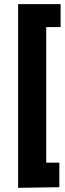

<svg xmlns="http://www.w3.org/2000/svg" viewBox="-20 -830 311 922"><path d="M271 -810V-700H202V-49H265V69L67 72V-810Z"/></svg>

Font: Transit CAT
Style: Regular
Weight: 400
Designer: Peter Wiegel
Foundry: Peter Wiegel
Version: 1.000